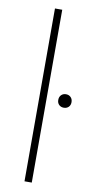

<svg xmlns="http://www.w3.org/2000/svg" viewBox="-91 -846 425 884"><g transform="rotate(10 121.0 -404.0)"><path d="M91.5 0V-808H125.5V0ZM210.5 -365Q197 -365 188.2 -373.5Q179.5 -382 179.5 -396Q179.5 -410.5 188.2 -419.2Q197 -428 210.5 -428Q224 -428 232.8 -419.2Q241.5 -410.5 241.5 -396Q241.5 -382 232.8 -373.5Q224 -365 210.5 -365Z"/></g></svg>

Font: Encode Sans SemiExpanded SemiExpanded Thin
Style: Regular
Weight: 100
Width: 6
Designer: Multiple Designers
Foundry: Impallari Type
Version: Version 3.000; ttfautohint (v1.8.3) -l 8 -r 50 -G 200 -x 14 